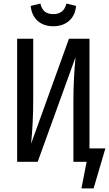

<svg xmlns="http://www.w3.org/2000/svg" viewBox="-20 -906 610 1075"><path d="M152 -873 206 -886Q214 -854 231.5 -840.5Q249 -827 278 -827Q307 -827 325.5 -841Q344 -855 352 -886L406 -873Q401 -819 366.5 -789Q332 -759 278 -759Q225 -759 191 -789Q157 -819 152 -873ZM570 -75 504 149H436L465 0H391V-339Q391 -464 403 -586L191 0H76V-689H166V-349Q166 -219 154 -101L366 -689H481V-75Z"/></svg>

Font: Fira Sans Extra Condensed
Style: Regular
Weight: 400
Width: 1
Designer: Carrois Corporate & Edenspiekermann AG
Foundry: Carrois Corporate GbR & Edenspiekermann AG
Version: Version 4.203